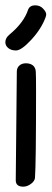

<svg xmlns="http://www.w3.org/2000/svg" viewBox="-26 -699 196 719"><path d="M10 -570Q-6 -557 -6 -541Q-6 -528 5 -519Q16 -510 34 -510Q54 -510 91 -550Q129 -591 145 -635Q147 -641 147 -645Q147 -655 135 -667Q124 -679 106 -679Q85 -679 79 -662Q63 -614 10 -570ZM105 -33Q109 -85 109 -358Q109 -420 108 -431Q107 -447 96 -455Q86 -462 71 -462Q56 -462 46.5 -453.5Q37 -445 37 -431L33 -24Q33 0 61 0Q76 0 90 -10.5Q104 -21 105 -33Z"/></svg>

Font: Patrick Hand SC
Style: Regular
Weight: 400
Designer: Patrick Wagesreiter
Foundry: Patrick Wagesreiter
Version: Version 2.001; ttfautohint (v1.8.2)